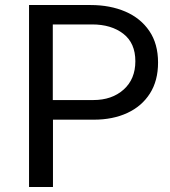

<svg xmlns="http://www.w3.org/2000/svg" viewBox="-20 -743 676 763"><path d="M95.4 0V-723H340Q417.4 -723 478.1 -697Q538.7 -670.9 573.4 -619.9Q608.1 -569 608.1 -494.4Q608.1 -422.2 575.8 -371.5Q543.5 -320.7 486 -294.1Q428.5 -267.4 352.6 -267.4H190.5V0ZM189.8 -345.4H350.5Q424.9 -345.4 471.4 -387.1Q517.9 -428.7 517.9 -499.8Q517.9 -571.8 470 -608.9Q422.1 -645.9 345.9 -645.9H189.8Z"/></svg>

Font: Public Sans Thin
Style: Regular
Weight: 100
Designer: The Public Sans project authors (U.S. Web Design System). Libre Franklin designed by Pablo Impallari and Rodrigo Fuenzal
Version: Version 1.008